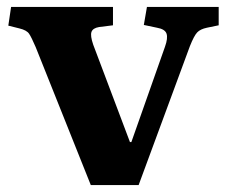

<svg xmlns="http://www.w3.org/2000/svg" viewBox="-20 -534 654 554"><path d="M242 0 83 -398Q71 -426 64 -436.5Q57 -447 36 -452L4 -460L12 -514H306V-461L266 -456Q248 -453 244 -442Q240 -431 249 -405L355 -124H359L456 -399Q465 -424 460.5 -437Q456 -450 433 -454L395 -462L404 -514H611V-461L577 -454Q558 -450 549 -440.5Q540 -431 528 -401L380 0Z"/></svg>

Font: Literata 36pt
Style: Bold
Weight: 700
Designer: Latin by Veronika Burian and Jose Scaglione. Greek by Irene Vlachou. Cyrillic by Vera Evstafieva.
Foundry: TypeTogether
Version: Version 3.002